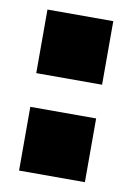

<svg xmlns="http://www.w3.org/2000/svg" viewBox="-64 -542 404 586"><g transform="rotate(10 137.5 -249.5)"><path d="M36 -499H240V-302H36ZM36 -197.5H240V0H36Z"/></g></svg>

Font: Overused Grotesk Black
Style: Regular
Weight: 900
Version: Version 0.004